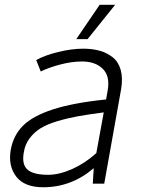

<svg xmlns="http://www.w3.org/2000/svg" viewBox="-20 -770 593 805"><path d="M462.9 -750 347.2 -606H299.8L397.9 -750ZM329.1 -565.9Q367.7 -565.9 398.4 -557.1Q429.2 -548.3 452.9 -529.5Q476.6 -510.7 486.1 -476.6Q495.6 -442.4 487.8 -396L417 0H369.1L373 -64.9Q279.8 15.1 161.1 15.1Q82.5 15.1 48.1 -29.5Q13.7 -74.2 24.9 -141.1Q35.6 -202.1 76.4 -242.9Q117.2 -283.7 201.9 -311.3Q286.6 -338.9 424.8 -353L431.2 -389.2Q442.4 -450.2 411.1 -481.2Q379.9 -512.2 324.2 -512.2Q279.8 -512.2 230.7 -499Q181.6 -485.8 150.9 -470.2L131.8 -518.1Q167 -538.1 223.9 -552Q280.8 -565.9 329.1 -565.9ZM80.1 -132.8Q70.3 -81.1 95 -59.1Q119.6 -37.1 182.1 -37.1Q227.5 -37.1 281.5 -60.8Q335.4 -84.5 383.8 -127.9L415 -298.8Q351.1 -290.5 306.6 -282.5Q262.2 -274.4 219.2 -261.5Q176.3 -248.5 149.4 -231.7Q122.6 -214.8 104 -189.9Q85.4 -165 80.1 -132.8Z"/></svg>

Font: Stilu Light
Style: Italic
Weight: 300
Italic angle: -10°
Designer: Genilson Lima Santos
Foundry: Genilson Lima Santos
Version: Version 1.200;PS 001.200;hotconv 1.0.88;makeotf.lib2.5.64775